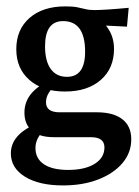

<svg xmlns="http://www.w3.org/2000/svg" viewBox="-20 -396 426 587"><path d="M178.7 -116.2Q110.4 -116.2 70.1 -151.4Q29.8 -186.5 29.8 -245.6Q29.8 -305.7 70.3 -341.1Q110.8 -376.5 179.7 -376.5Q217.8 -376.5 251.7 -359.6Q285.6 -342.8 307.1 -313.7Q328.6 -284.7 328.6 -246.6Q328.6 -187 288.1 -151.6Q247.6 -116.2 178.7 -116.2ZM184.6 -161.1Q240.2 -161.1 240.2 -237.8Q240.2 -331.5 172.9 -331.5Q117.7 -331.5 117.7 -254.4Q117.7 -209.5 135 -185.3Q152.3 -161.1 184.6 -161.1ZM368.2 -314.5 253.4 -320.3 179.7 -376.5Q202.6 -376.5 216.1 -373.8Q229.5 -371.1 241 -368.2Q252.4 -365.2 269.5 -365.2Q281.7 -365.2 309.6 -366.9Q337.4 -368.7 373.5 -372.1ZM172.4 170.9Q99.6 170.9 56.4 144.3Q13.2 117.7 13.2 72.8Q13.2 15.1 91.8 -17.6L120.1 -2Q88.4 23.4 88.4 56.6Q88.4 88.9 114.3 106.2Q140.1 123.5 188.5 123.5Q239.3 123.5 269.3 105Q299.3 86.4 299.3 54.7Q299.3 23.4 257.8 23.4H144Q101.1 23.4 77.9 3.9Q54.7 -15.6 54.7 -51.8Q54.7 -111.3 123.5 -146L156.7 -140.6Q120.6 -113.8 120.6 -83.5Q120.6 -52.7 162.1 -52.7H275.9Q326.7 -52.7 354 -31.5Q381.3 -10.3 381.3 29.8Q381.3 70.8 354.5 102.5Q327.6 134.3 280.5 152.6Q233.4 170.9 172.4 170.9Z"/></svg>

Font: Markazi Text Medium
Style: Regular
Weight: 500
Designer: Borna Izadpanah (Arabic designer), Fiona Ross (Arabic design director) and Florian Runge (Latin designer)
Foundry: Borna Izadpanah and Florian Runge
Version: Version 1.001